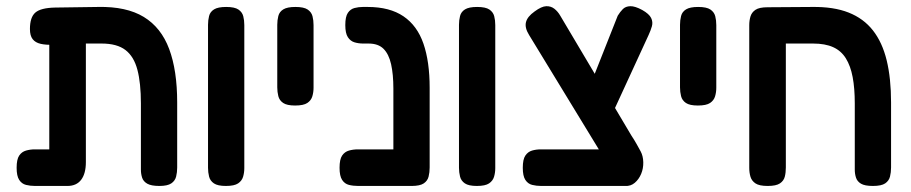

<svg xmlns="http://www.w3.org/2000/svg" viewBox="-20 -606 3012 635"><path d="M96 9Q80 9 66 5.5Q52 2 43.5 -11Q35 -24 35 -51Q35 -79 43.5 -91.5Q52 -104 66 -108Q80 -112 95 -112H143V-501L211 -462Q182 -459 157 -458Q132 -457 114.5 -461Q97 -465 88 -476.5Q79 -488 79 -510Q79 -549 97 -564.5Q115 -580 162 -581L304 -583Q398 -585 455.5 -550Q513 -515 539.5 -444Q566 -373 566 -267V-52Q566 -36 562.5 -22Q559 -8 546.5 0.5Q534 9 507 9Q480 9 467 1.5Q454 -6 450 -18.5Q446 -31 446 -45V-264Q446 -331 434.5 -375Q423 -419 395 -440.5Q367 -462 316 -462H264V-70Q264 -32 248.5 -11.5Q233 9 203 9Z M727 9Q700 9 687.5 0.5Q675 -8 671.5 -22Q668 -36 668 -51V-524Q668 -539 671.5 -553Q675 -567 688 -575Q701 -583 728 -583Q756 -583 768.5 -574.5Q781 -566 784.5 -552.5Q788 -539 788 -523V-50Q788 -35 784 -21.5Q780 -8 767.5 0.5Q755 9 727 9Z M956 -257Q929 -257 916.5 -265.5Q904 -274 900.5 -288Q897 -302 897 -317V-524Q897 -539 900.5 -553Q904 -567 917 -575Q930 -583 957 -583Q985 -583 997.5 -574.5Q1010 -566 1013.5 -552.5Q1017 -539 1017 -523V-316Q1017 -301 1013 -287.5Q1009 -274 996.5 -265.5Q984 -257 956 -257Z M1341 9Q1315 9 1302 1.5Q1289 -6 1285 -18.5Q1281 -31 1281 -45V-313Q1281 -360 1273.5 -393.5Q1266 -427 1248.5 -444.5Q1231 -462 1199 -462H1181Q1166 -462 1152.5 -466Q1139 -470 1130.5 -483Q1122 -496 1122 -523Q1122 -551 1130.5 -563.5Q1139 -576 1152.5 -579.5Q1166 -583 1180 -583H1196Q1269 -583 1314.5 -552Q1360 -521 1380.5 -461.5Q1401 -402 1401 -316V-52Q1401 -36 1397.5 -22Q1394 -8 1381.5 0.5Q1369 9 1341 9ZM1165 9Q1148 9 1134 5.5Q1120 2 1111.5 -11Q1103 -24 1103 -51Q1103 -79 1111.5 -91.5Q1120 -104 1134 -108Q1148 -112 1164 -112H1347L1346 9Z M1557 9Q1530 9 1517.5 0.5Q1505 -8 1501.5 -22Q1498 -36 1498 -51V-524Q1498 -539 1501.5 -553Q1505 -567 1518 -575Q1531 -583 1558 -583Q1586 -583 1598.5 -574.5Q1611 -566 1614.5 -552.5Q1618 -539 1618 -523V-50Q1618 -35 1614 -21.5Q1610 -8 1597.5 0.5Q1585 9 1557 9Z M2048 9 1969 -98 1730 -490Q1715 -514 1719.5 -532.5Q1724 -551 1748 -568Q1771 -585 1786.5 -585.5Q1802 -586 1813.5 -577Q1825 -568 1833 -554L2068 -158Q2078 -143 2085.5 -129.5Q2093 -116 2099 -105Q2107 -90 2107.5 -69.5Q2108 -49 2100.5 -31Q2093 -13 2079.5 -1.5Q2066 10 2048 9ZM1770 9Q1754 9 1740 5.5Q1726 2 1717.5 -11Q1709 -24 1709 -51Q1709 -79 1717.5 -91.5Q1726 -104 1739.5 -108Q1753 -112 1769 -112H2052L2055 9ZM1992 -201 1911 -271 2023 -554Q2031 -567 2040 -576Q2049 -585 2064.5 -585.5Q2080 -586 2104 -573Q2127 -560 2133.5 -546.5Q2140 -533 2136 -519Q2132 -505 2125 -490Z M2288 -257Q2261 -257 2248.5 -265.5Q2236 -274 2232.5 -288Q2229 -302 2229 -317V-524Q2229 -539 2232.5 -553Q2236 -567 2249 -575Q2262 -583 2289 -583Q2317 -583 2329.5 -574.5Q2342 -566 2345.5 -552.5Q2349 -539 2349 -523V-316Q2349 -301 2345 -287.5Q2341 -274 2328.5 -265.5Q2316 -257 2288 -257Z M2519 9Q2491 9 2478.5 0.5Q2466 -8 2462 -21.5Q2458 -35 2458 -51V-523Q2458 -538 2462 -551.5Q2466 -565 2478.5 -573.5Q2491 -582 2519 -582L2666 -583Q2737 -584 2786.5 -564.5Q2836 -545 2867 -505.5Q2898 -466 2912.5 -406.5Q2927 -347 2927 -267V-52Q2927 -36 2923.5 -22Q2920 -8 2907.5 0.5Q2895 9 2867 9Q2840 9 2827.5 1.5Q2815 -6 2811 -18.5Q2807 -31 2807 -45V-264Q2807 -314 2800 -351Q2793 -388 2777.5 -413Q2762 -438 2735.5 -450Q2709 -462 2669 -462H2579V-52Q2579 -35 2575.5 -21.5Q2572 -8 2559.5 0.5Q2547 9 2519 9Z"/></svg>

Font: Fredoka SemiCondensed Medium
Style: Regular
Weight: 500
Width: 4
Designer: Ben Nathan
Foundry: Milena B. Brandão, Ben Nathan
Version: Version 2.001